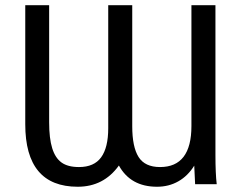

<svg xmlns="http://www.w3.org/2000/svg" viewBox="-20 -708 931 738"><path d="M583.5 9.8Q481.9 9.8 437 -71.8Q378.4 9.8 278.8 9.8Q77.1 9.8 77.1 -230.5V-688H168.9V-238.3Q168.9 -175.8 180.7 -138.2Q192.4 -100.6 216.6 -83.3Q240.7 -65.9 283.7 -65.9Q341.8 -65.9 368.9 -103.5Q396 -141.1 396 -214.8V-688H488.3V-222.7Q488.3 -143.1 512.7 -104.5Q537.1 -65.9 595.2 -65.9Q715.8 -65.9 715.8 -223.6V-688H808.1V-112.8Q808.1 -41.5 813 0H730L726.6 -71.3Q702.1 -31.7 665.5 -11Q628.9 9.8 583.5 9.8Z"/></svg>

Font: Arial
Style: Regular
Weight: 400
Designer: Steve Matteson
Foundry: Ascender Corporation
Version: Version 2.00.3